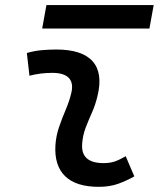

<svg xmlns="http://www.w3.org/2000/svg" viewBox="-20 -721 626 751"><path d="M471.7 -109.9 505.4 -31.2Q475.6 -14.2 442.4 -2.2Q409.2 9.8 366.2 9.8Q277.8 9.8 234.9 -31.7Q191.9 -73.2 196.8 -153.3Q199.2 -189.9 211.2 -224.6Q223.1 -259.3 237.1 -292Q251 -324.7 258.3 -355Q268.6 -395 249.8 -415.5Q231 -436 184.6 -436Q138.2 -436 95.2 -424.8L85 -513.7Q113.8 -522 142.6 -524.7Q171.4 -527.3 200.2 -527.3Q301.3 -527.3 342.3 -481.2Q383.3 -435.1 361.3 -345.2Q353 -310.5 339.6 -280.5Q326.2 -250.5 314.9 -221.2Q303.7 -191.9 301.3 -157.7Q295.9 -83 385.3 -83Q409.7 -83 428 -89.1Q446.3 -95.2 471.7 -109.9ZM145 -609.4 161.6 -701.2H581.1L564.5 -609.4Z"/></svg>

Font: Cascadia Mono NF
Style: Italic
Weight: 400
Italic angle: -10°
Monospace: yes
Designer: Aaron Bell
Foundry: Saja Typeworks
Version: Version 2404.023